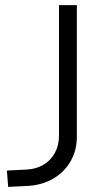

<svg xmlns="http://www.w3.org/2000/svg" viewBox="-20 -725 434 752"><path d="M12 7 7 -57 86 -61Q122 -63 150 -79.5Q178 -96 194.5 -125.5Q211 -155 211 -193V-705H281V-189Q281 -136 256.5 -93.5Q232 -51 189.5 -26Q147 -1 93 3Z"/></svg>

Font: Nunito Sans 7pt Light
Style: Regular
Weight: 300
Designer: Vernon Adams
Foundry: Vernon Adams
Version: Version 3.101;gftools[0.9.27]